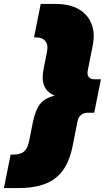

<svg xmlns="http://www.w3.org/2000/svg" viewBox="-103 -762 561 976"><path d="M-83 194 -49 24H-39Q1 24 19.5 8Q38 -8 45 -45L64 -140Q77 -203 101 -233.5Q125 -264 175 -276Q98 -307 118 -408L136 -500Q143 -533 128 -552.5Q113 -572 80 -572H70L104 -742H178Q251 -742 297.5 -715Q344 -688 362.5 -640Q381 -592 368 -529L343 -403Q339 -381 348.5 -370Q358 -359 377 -359H410L376 -189H343Q324 -189 310 -178.5Q296 -168 291 -145L266 -19Q244 93 179 143.5Q114 194 -9 194Z"/></svg>

Font: Montserrat Black
Style: Italic
Weight: 900
Italic angle: -11.3°
Designer: Julieta Ulanovsky
Foundry: Julieta Ulanovsky
Version: Version 9.000; ttfautohint (v1.8.4.7-5d5b)